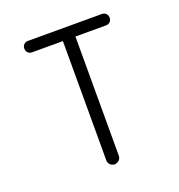

<svg xmlns="http://www.w3.org/2000/svg" viewBox="-113 -695 739 791"><g transform="rotate(-20 257.0 -300.0)"><path d="M95 -550Q84 -550 77 -557Q70 -564 70 -575Q70 -586 77 -593Q84 -600 95 -600H419Q430 -600 437 -593Q444 -586 444 -575Q444 -564 437 -557Q430 -550 419 -550H285V-27Q285 -16 276.5 -8Q268 0 257 0Q246 0 238 -8Q230 -16 230 -27V-550Z"/></g></svg>

Font: RIT Ala
Style: Regular
Weight: 400
Designer: Radhakrishan VN, Aswathy J
Version: 1.0